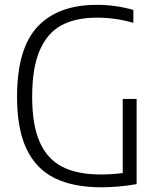

<svg xmlns="http://www.w3.org/2000/svg" viewBox="-20 -769 654 794"><path d="M545 -360V-7.5Q468.5 5.5 400 5.5Q283 5.5 206 -32.5Q129 -70.5 89.8 -153Q50.5 -235.5 50.5 -369Q50.5 -568.5 135.5 -658.8Q220.5 -749 379.5 -749Q458 -749 531.5 -728V-674.5Q458.5 -696 381 -696Q293.5 -696 234.8 -664.8Q176 -633.5 144.5 -561.2Q113 -489 113 -369Q113 -251.5 144.5 -181Q176 -110.5 238 -79Q300 -47.5 397.5 -47.5Q445.5 -47.5 487.5 -53.5V-360Z"/></svg>

Font: Encode Sans Semi Condensed Light
Style: Regular
Weight: 300
Width: 4
Designer: Multiple Designers
Foundry: Impallari Type
Version: Version 2.000